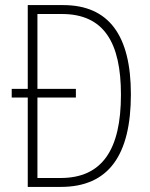

<svg xmlns="http://www.w3.org/2000/svg" viewBox="-20 -734 590 754"><path d="M228 -714H89V-385H26V-351H89V0H219C406 0 494 -124 494 -364C494 -594 408 -714 228 -714ZM223 -679C388 -679 455 -567 455 -362C455 -146 381 -35 218 -35H127V-351H278V-385H127V-679Z"/></svg>

Font: Noto Sans Ethiopic Condensed ExtraLight
Style: Regular
Weight: 200
Width: 3
Designer: Monotype Design Team
Foundry: Monotype Imaging Inc.
Version: Version 2.102